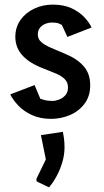

<svg xmlns="http://www.w3.org/2000/svg" viewBox="-20 -506 445 823"><path d="M198.7 3.5Q152.7 3.5 117 -12.8Q81.4 -29.1 58.3 -53.7Q35.1 -78.3 24.1 -101.4L128.3 -141.4L152.9 -82.6Q158.4 -80.6 171.5 -77Q184.7 -73.4 204.7 -73.4Q218 -73.4 233.6 -79.3Q249.1 -85.2 260.3 -97.9Q271.4 -110.5 271.4 -130.8Q271.4 -153.2 257.5 -166.9Q243.5 -180.5 220.8 -190.4Q198.1 -200.2 170.8 -210.6Q108.9 -233.3 77.3 -267.2Q45.7 -301.1 45.7 -347.9Q45.7 -388.9 67.5 -420Q89.3 -451 126 -468.6Q162.6 -486.2 206.3 -486.2Q253.4 -486.2 287 -470.5Q320.5 -454.7 341.7 -432Q363 -409.2 372.5 -388.2L268.9 -347.7L245.3 -398.7Q242.5 -401 232.4 -405.2Q222.3 -409.4 203.7 -409.4Q188.7 -409.4 174.7 -403.9Q160.7 -398.5 151.4 -387.1Q142.1 -375.8 142.1 -357.6Q142.1 -338.7 156.8 -325.8Q171.5 -312.8 198.3 -301.3Q225.1 -289.8 260.3 -274.8Q309.7 -254.8 338.2 -222.6Q366.7 -190.5 366.7 -140.5Q366.7 -93.9 342.4 -61.5Q318.1 -29.1 279.8 -12.8Q241.4 3.5 198.7 3.5ZM136.9 271.5 135.8 261.1 176.5 177.4 155.4 73.2 249.6 59.1Q251.1 65.6 253.8 84.2Q256.6 102.9 256.6 125.5Q256.6 157.8 246.8 190.5Q237 223.1 221.6 251Q206.3 278.9 189.9 297Z"/></svg>

Font: Kreon Light
Style: Regular
Weight: 300
Designer: Julia Petretta
Foundry: Julia Petretta and Eli Heuer
Version: Version 2.002